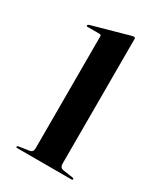

<svg xmlns="http://www.w3.org/2000/svg" viewBox="-123 -495 467 548"><g transform="rotate(30 110.5 -221.0)"><path d="M159.5 -437V-25.5Q159.5 -13 171.5 -11L203 -6.5Q208 -6 208 -3Q208 0 204 0H24.5Q21.5 0 21.5 -3Q21.5 -5 25.5 -6L59 -11Q71 -13 71 -25V-394.5Q71 -400 65 -400H26Q22.5 -400 22.5 -403Q22.5 -405 26.5 -407L146.5 -440.5Q152.5 -442 155 -442Q159.5 -442 159.5 -437Z"/></g></svg>

Font: Fraunces 144pt S000
Style: Regular
Weight: 400
Version: Version 1.000; ttfautohint (v1.8.3)